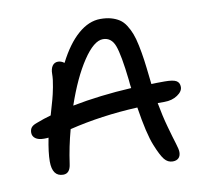

<svg xmlns="http://www.w3.org/2000/svg" viewBox="-73 -732 872 802"><g transform="rotate(-10 363.0 -331.5)"><path d="M84 -199.2Q60.1 -199.2 47.6 -208.5Q35.2 -217.8 35.2 -232.9Q35.2 -246.1 41.7 -254.6Q48.3 -263.2 64.9 -269Q99.1 -282.2 127.9 -290Q141.1 -335.9 146.2 -354Q151.4 -372.1 157.7 -404.5Q164.1 -437 164.1 -460Q164.1 -481 172.6 -493.4Q181.2 -505.9 196.8 -505.9Q210 -505.9 223.1 -496.1Q261.2 -571.3 307.1 -611.1Q353 -650.9 401.9 -650.9Q427.2 -650.9 446.8 -645.5Q466.3 -640.1 481.4 -630.4Q496.6 -620.6 508.1 -602.8Q519.5 -585 527.3 -564.9Q535.2 -544.9 541.7 -513.2Q548.3 -481.4 552.7 -450Q557.1 -418.5 562 -372.1Q562.5 -367.7 563.5 -359.1Q564.5 -350.6 564.9 -346.2Q583 -347.2 621.1 -347.2Q657.7 -347.2 670.9 -339.1Q684.1 -331.1 684.1 -313Q684.1 -293.9 661.1 -278.6Q638.2 -263.2 606 -263.2H577.1Q587.4 -206.5 601.1 -157.7Q614.7 -108.9 622.8 -83.5Q630.9 -58.1 630.9 -45.9Q630.9 -29.8 622.1 -21Q613.3 -12.2 597.2 -12.2Q576.2 -12.2 561.8 -30Q547.4 -47.9 528.8 -94.2Q507.8 -145.5 490.2 -259.8Q335.9 -252.4 200.2 -219.2Q180.7 -147.9 170.9 -77.1Q166 -37.1 137.2 -37.1Q90.8 -37.1 90.8 -101.1Q90.8 -139.2 103 -200.2Q97.2 -199.2 84 -199.2ZM397.9 -565.9Q359.4 -565.9 313 -496.3Q266.6 -426.8 228 -314Q345.2 -336.9 479 -344.2Q476.6 -358.4 475.1 -378.9Q462.9 -487.8 448.2 -526.9Q433.6 -565.9 397.9 -565.9Z"/></g></svg>

Font: Shantell Sans Irregular
Style: Regular
Weight: 400
Designer: Stephen Nixon, Anya Danilova, Shantell Martin
Foundry: Arrow Type
Version: Version 1.006;[9816181b4]